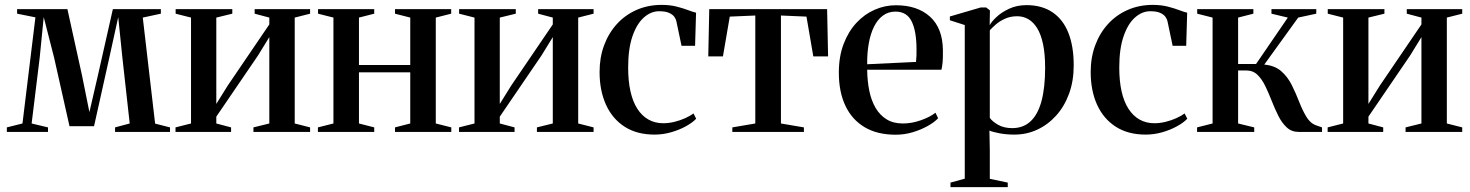

<svg xmlns="http://www.w3.org/2000/svg" viewBox="-20 -540 6019 786"><path d="M8 0V-18.5L72 -34.5L125 -469L50 -484V-502.5H256L316 -230L346 -81L380.5 -230L442 -502.5H638.5V-484L564.5 -468L615 -34L676 -18.5V0H451V-18.5L511 -34.5L481 -304L464 -470L427.5 -304L365 -23.5H264.5L201.5 -304L159 -470L142.5 -304L109.5 -34.5L176.5 -18.5V0Z M698.5 0V-18.5L762 -34.5V-468L699 -484V-502.5H931V-484L865.5 -468V-114.5L912.5 -190L1082.5 -440V-468L1022.5 -484V-502.5H1249.5V-484L1186.5 -468V-34.5L1249.5 -18.5V0H1017.5V-18.5L1082.5 -34.5V-388L1036 -312.5L865.5 -62.5V-34.5L926 -18.5V0Z M1281.5 0V-18.5L1345 -34.5V-468L1282 -484V-502.5H1512V-484L1449.5 -468V-274H1659.5V-468L1597 -484V-502.5H1827V-484L1764 -468V-34.5L1827.5 -18.5V0H1597V-18.5L1659.5 -34.5V-244H1449.5V-34.5L1512 -18.5V0Z M1859 0V-18.5L1922.5 -34.5V-468L1859.5 -484V-502.5H2091.5V-484L2026 -468V-114.5L2073 -190L2243 -440V-468L2183 -484V-502.5H2410V-484L2347 -468V-34.5L2410 -18.5V0H2178V-18.5L2243 -34.5V-388L2196.5 -312.5L2026 -62.5V-34.5L2086.5 -18.5V0Z M2659.5 11Q2587.5 11 2537.2 -21.2Q2487 -53.5 2460.8 -111.2Q2434.5 -169 2434.5 -245.5Q2434.5 -304.5 2453 -354.5Q2471.5 -404.5 2505.5 -441.8Q2539.5 -479 2586.2 -499.5Q2633 -520 2689 -520Q2722.5 -520 2750 -513Q2777.5 -506 2797.8 -498.2Q2818 -490.5 2829.5 -488L2825.5 -352.5H2770L2749 -452.5Q2747.5 -461 2740.8 -470.8Q2734 -480.5 2719.2 -487.2Q2704.5 -494 2678 -494Q2645 -494 2616 -468.5Q2587 -443 2569.2 -391.8Q2551.5 -340.5 2551.5 -263.5Q2551.5 -208.5 2561 -166Q2570.5 -123.5 2589.2 -94.5Q2608 -65.5 2634.8 -50.5Q2661.5 -35.5 2695 -35.5Q2717.5 -35.5 2741 -41.2Q2764.5 -47 2785 -56.2Q2805.5 -65.5 2819 -75.5L2830 -54Q2815 -38 2787.8 -23Q2760.5 -8 2727.2 1.5Q2694 11 2659.5 11Z M2978 0V-18.5L3072 -34.5V-476.5L2967.5 -472L2939.5 -309H2879.5L2883.5 -502.5H3366L3370 -309H3309.5L3281.5 -472L3177 -476.5V-34.5L3271 -18.5V0Z M3647 11.5Q3571 11.5 3519.2 -19.5Q3467.5 -50.5 3440.8 -107.2Q3414 -164 3414 -242.5Q3414 -308.5 3433.5 -359.8Q3453 -411 3486 -446.5Q3519 -482 3560.8 -500.2Q3602.5 -518.5 3647.5 -518.5Q3736 -518.5 3787.5 -471.5Q3839 -424.5 3840 -335Q3840.5 -304 3838.8 -285.2Q3837 -266.5 3834 -254.5H3530Q3530.5 -208 3538.8 -168Q3547 -128 3564.5 -98.2Q3582 -68.5 3609.5 -51.5Q3637 -34.5 3676 -34.5Q3713 -34.5 3750.2 -47.8Q3787.5 -61 3809.5 -78.5L3820.5 -56Q3804.5 -39 3777 -23.8Q3749.5 -8.5 3716 1.5Q3682.5 11.5 3647 11.5ZM3530 -277 3730 -286.5Q3731.5 -300 3731.8 -312Q3732 -324 3732 -337Q3732 -412 3712.2 -452.2Q3692.5 -492.5 3646 -492.5Q3616.5 -492.5 3594.5 -476.2Q3572.5 -460 3558 -430.8Q3543.5 -401.5 3536.5 -362.2Q3529.5 -323 3530 -277Z M3871 226V207.5L3929.5 191.5V-437.5L3868.5 -457V-472.5L3995 -509.5H4017L4032.5 -497.5L4031.5 -437Q4038.5 -450.5 4059 -470Q4079.5 -489.5 4111 -504.2Q4142.5 -519 4182.5 -519Q4245 -519 4288.2 -490Q4331.5 -461 4353.5 -406Q4375.5 -351 4375.5 -272.5Q4375.5 -208.5 4356.5 -156.5Q4337.5 -104.5 4303.8 -67Q4270 -29.5 4226.2 -9.2Q4182.5 11 4133 11Q4099 11 4070.8 5.5Q4042.5 0 4030.5 -5.5L4032 74.5V192L4105.5 207.5V226ZM4124 -15.5Q4169 -15.5 4199 -43.5Q4229 -71.5 4243.8 -126.8Q4258.5 -182 4258.5 -262Q4258.5 -319 4250 -359.2Q4241.5 -399.5 4225.8 -424.8Q4210 -450 4189.2 -461.8Q4168.5 -473.5 4144.5 -473.5Q4116 -473.5 4093.8 -463.2Q4071.5 -453 4056.2 -439.5Q4041 -426 4032 -416V-57.5Q4042 -43 4065.8 -29.2Q4089.5 -15.5 4124 -15.5Z M4670 11Q4598 11 4547.8 -21.2Q4497.5 -53.5 4471.2 -111.2Q4445 -169 4445 -245.5Q4445 -304.5 4463.5 -354.5Q4482 -404.5 4516 -441.8Q4550 -479 4596.8 -499.5Q4643.5 -520 4699.5 -520Q4733 -520 4760.5 -513Q4788 -506 4808.2 -498.2Q4828.5 -490.5 4840 -488L4836 -352.5H4780.5L4759.5 -452.5Q4758 -461 4751.2 -470.8Q4744.5 -480.5 4729.8 -487.2Q4715 -494 4688.5 -494Q4655.5 -494 4626.5 -468.5Q4597.5 -443 4579.8 -391.8Q4562 -340.5 4562 -263.5Q4562 -208.5 4571.5 -166Q4581 -123.5 4599.8 -94.5Q4618.5 -65.5 4645.2 -50.5Q4672 -35.5 4705.5 -35.5Q4728 -35.5 4751.5 -41.2Q4775 -47 4795.5 -56.2Q4816 -65.5 4829.5 -75.5L4840.5 -54Q4825.5 -38 4798.2 -23Q4771 -8 4737.8 1.5Q4704.5 11 4670 11Z M4880.5 0V-18.5L4944 -34.5V-468L4881 -484V-502.5H5111V-484L5048.5 -468V-278H5122L5252 -468L5185 -484V-502.5H5368.5V-484L5294.5 -468L5155.5 -275.5Q5198 -272 5224.8 -248.8Q5251.5 -225.5 5268.2 -191.8Q5285 -158 5298.5 -123.2Q5312 -88.5 5328 -61.8Q5344 -35 5369 -26.5L5392 -18.5V0H5296Q5267.5 0 5247.8 -18.2Q5228 -36.5 5213.5 -65.2Q5199 -94 5186.5 -126Q5174 -158 5160.2 -186.8Q5146.5 -215.5 5128 -233.5Q5109.5 -251.5 5082.5 -251.5H5048.5V-34.5L5114.5 -18.5V0Z M5415 0V-18.5L5478.5 -34.5V-468L5415.5 -484V-502.5H5647.5V-484L5582 -468V-114.5L5629 -190L5799 -440V-468L5739 -484V-502.5H5966V-484L5903 -468V-34.5L5966 -18.5V0H5734V-18.5L5799 -34.5V-388L5752.5 -312.5L5582 -62.5V-34.5L5642.5 -18.5V0Z"/></svg>

Font: Merriweather 144pt Medium
Style: Regular
Weight: 500
Version: Version 2.100